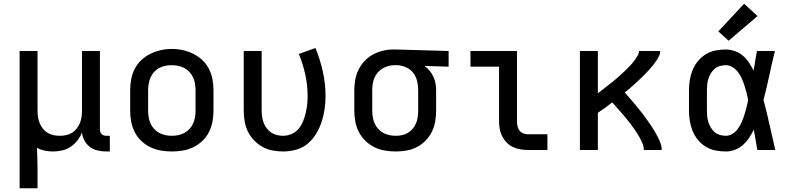

<svg xmlns="http://www.w3.org/2000/svg" viewBox="-20 -803 4240 1028"><path d="M85 205V-530H181V-210Q181 -193 183.5 -176Q186 -159 192.5 -143.5Q199 -128 209.5 -114.5Q220 -101 234.5 -92Q249 -83 266 -79.5Q283 -76 300 -76Q317 -76 334 -79.5Q351 -83 365.5 -92Q380 -101 390.5 -114.5Q401 -128 407.5 -143.5Q414 -159 416.5 -176Q419 -193 419 -210V-530H515V-111Q515 -104 517 -97Q519 -90 524 -85Q529 -80 536 -78Q543 -76 550 -76H568V8H550Q527 8 504 3Q481 -2 462.5 -15.5Q444 -29 432.5 -50Q421 -71 419 -94Q410 -71 394.5 -51Q379 -31 358 -17Q337 -3 312 2.5Q287 8 263 8Q241 8 219 3.5Q197 -1 178 -11Q179 17 180 45.5Q181 74 181 102V205Z M900 8Q870 8 841 3Q812 -2 785 -15Q758 -28 736.5 -48.5Q715 -69 701.5 -95.5Q688 -122 682.5 -151Q677 -180 677 -210V-320Q677 -350 682.5 -379Q688 -408 701.5 -434.5Q715 -461 737 -481.5Q759 -502 785.5 -515Q812 -528 841 -534.5Q870 -541 900 -541Q930 -541 959 -534.5Q988 -528 1014.5 -515Q1041 -502 1063 -481.5Q1085 -461 1098.5 -434.5Q1112 -408 1117.5 -379Q1123 -350 1123 -320V-210Q1123 -180 1117.5 -151Q1112 -122 1098.5 -95.5Q1085 -69 1063.5 -48.5Q1042 -28 1015 -15Q988 -2 959 3Q930 8 900 8ZM900 -76Q918 -76 935 -79.5Q952 -83 967.5 -91.5Q983 -100 995 -113Q1007 -126 1014 -142Q1021 -158 1024 -175Q1027 -192 1027 -210V-320Q1027 -338 1024 -355.5Q1021 -373 1013.5 -389Q1006 -405 994 -418Q982 -431 966.5 -439Q951 -447 933.5 -450.5Q916 -454 898 -454Q881 -454 864 -450.5Q847 -447 831.5 -438.5Q816 -430 804.5 -417Q793 -404 786 -388Q779 -372 776 -354.5Q773 -337 773 -320V-210Q773 -192 776 -175Q779 -158 786 -142Q793 -126 805 -113Q817 -100 832.5 -91.5Q848 -83 865 -79.5Q882 -76 900 -76Z M1496 8Q1467 8 1438.5 2.5Q1410 -3 1385 -17Q1360 -31 1340 -52Q1320 -73 1307.5 -98.5Q1295 -124 1290 -152.5Q1285 -181 1285 -210V-530H1381V-210Q1381 -193 1383.5 -176.5Q1386 -160 1392 -144.5Q1398 -129 1408 -116Q1418 -103 1432 -93.5Q1446 -84 1462.5 -80Q1479 -76 1495 -76Q1519 -76 1541 -85.5Q1563 -95 1578 -112.5Q1593 -130 1602 -152Q1611 -174 1616.5 -196.5Q1622 -219 1624.5 -242.5Q1627 -266 1627 -289Q1627 -347 1614.5 -404Q1602 -461 1580 -514L1669 -546Q1694 -485 1708.5 -420Q1723 -355 1723 -289Q1723 -254 1718 -219Q1713 -184 1702 -150.5Q1691 -117 1672.5 -86.5Q1654 -56 1627 -33.5Q1600 -11 1565.5 -1.5Q1531 8 1496 8Z M2099 8Q2070 8 2040.5 3Q2011 -2 1984.5 -15Q1958 -28 1936.5 -49Q1915 -70 1901.5 -96Q1888 -122 1882.5 -151.5Q1877 -181 1877 -210V-320Q1877 -348 1882 -376Q1887 -404 1899.5 -429.5Q1912 -455 1931.5 -476Q1951 -497 1976 -510.5Q2001 -524 2028.5 -531Q2056 -538 2084 -538Q2088 -538 2092 -538Q2096 -538 2100 -538L2382 -530V-446L2253 -450Q2268 -439 2280 -424.5Q2292 -410 2300 -393Q2308 -376 2311.5 -357.5Q2315 -339 2315 -320V-210Q2315 -181 2310 -152Q2305 -123 2292 -97Q2279 -71 2258.5 -50Q2238 -29 2212 -15.5Q2186 -2 2157 3Q2128 8 2099 8ZM2099 -76Q2116 -76 2133 -79.5Q2150 -83 2164.5 -92Q2179 -101 2190 -114Q2201 -127 2207.5 -143Q2214 -159 2216.5 -176Q2219 -193 2219 -210V-320Q2219 -344 2213.5 -368Q2208 -392 2193.5 -411.5Q2179 -431 2156.5 -441.5Q2134 -452 2110 -454H2100Q2098 -454 2096 -454Q2094 -454 2091 -454Q2075 -454 2058.5 -449.5Q2042 -445 2027.5 -436Q2013 -427 2002 -414Q1991 -401 1984.5 -385.5Q1978 -370 1975.5 -353.5Q1973 -337 1973 -320V-210Q1973 -193 1976 -175.5Q1979 -158 1986 -142Q1993 -126 2005 -113Q2017 -100 2032 -91.5Q2047 -83 2064.5 -79.5Q2082 -76 2099 -76Z M2807 0Q2786 0 2765.5 -3.5Q2745 -7 2726 -16Q2707 -25 2692.5 -40Q2678 -55 2668.5 -74Q2659 -93 2655.5 -113.5Q2652 -134 2652 -155V-446H2499V-530H2748V-155Q2748 -142 2750.5 -128.5Q2753 -115 2761 -104.5Q2769 -94 2781.5 -89Q2794 -84 2807 -84H2911V0Z M3085 0V-530H3181V-304Q3192 -312 3202.5 -320Q3213 -328 3223.5 -336.5Q3234 -345 3244.5 -353Q3255 -361 3265.5 -369.5Q3276 -378 3286 -387Q3296 -396 3306 -405Q3316 -414 3325.5 -423Q3335 -432 3344.5 -441.5Q3354 -451 3362.5 -461Q3371 -471 3379 -482Q3387 -493 3394 -505Q3401 -517 3401 -530H3515Q3515 -530 3515 -530Q3515 -530 3515 -530Q3515 -530 3515 -530Q3515 -530 3515 -530Q3515 -515 3508 -501.5Q3501 -488 3492.5 -475.5Q3484 -463 3474.5 -451.5Q3465 -440 3455 -429Q3445 -418 3435 -407.5Q3425 -397 3414 -386.5Q3403 -376 3392 -366Q3381 -356 3370 -346Q3359 -336 3348 -326.5Q3337 -317 3325 -308Q3337 -294 3349.5 -280Q3362 -266 3374 -251.5Q3386 -237 3397.5 -223Q3409 -209 3420.5 -194Q3432 -179 3442.5 -164Q3453 -149 3463.5 -134Q3474 -119 3483.5 -103Q3493 -87 3501.5 -70.5Q3510 -54 3516.5 -36.5Q3523 -19 3523 0H3427Q3427 -19 3419 -37.5Q3411 -56 3401.5 -72.5Q3392 -89 3381 -105Q3370 -121 3358.5 -136.5Q3347 -152 3334.5 -167Q3322 -182 3309.5 -196.5Q3297 -211 3284 -225.5Q3271 -240 3258 -255Q3239 -240 3220 -226Q3201 -212 3181 -199V0Z M3866 8Q3838 8 3810.5 2.5Q3783 -3 3759 -17.5Q3735 -32 3717 -54Q3699 -76 3688.5 -101.5Q3678 -127 3673.5 -154.5Q3669 -182 3669 -210V-320Q3669 -348 3673.5 -375.5Q3678 -403 3688.5 -428.5Q3699 -454 3717 -476Q3735 -498 3759 -512.5Q3783 -527 3810.5 -532.5Q3838 -538 3866 -538Q3890 -538 3914 -529.5Q3938 -521 3957 -505Q3976 -489 3990 -468Q4004 -447 4015 -425Q4019 -451 4023.5 -477.5Q4028 -504 4033 -530H4129Q4113 -465 4099 -399Q4085 -333 4068 -268Q4086 -201 4100.5 -134Q4115 -67 4131 0H4035Q4030 -27 4025.5 -54.5Q4021 -82 4016 -109Q4005 -86 3991 -65Q3977 -44 3958 -27Q3939 -10 3915 -1Q3891 8 3866 8ZM3866 -76Q3886 -76 3903.5 -87.5Q3921 -99 3932.5 -116Q3944 -133 3952 -151.5Q3960 -170 3966 -189.5Q3972 -209 3977 -228.5Q3982 -248 3986 -268Q3982 -288 3977 -307Q3972 -326 3966 -345Q3960 -364 3952 -382Q3944 -400 3932 -416Q3920 -432 3903 -443Q3886 -454 3866 -454Q3850 -454 3834.5 -449.5Q3819 -445 3807 -435Q3795 -425 3786.5 -411Q3778 -397 3773 -382Q3768 -367 3766.5 -351.5Q3765 -336 3765 -320V-210Q3765 -194 3766.5 -178.5Q3768 -163 3773 -148Q3778 -133 3786.5 -119Q3795 -105 3807 -95Q3819 -85 3834.5 -80.5Q3850 -76 3866 -76ZM3881 -585 3826 -635 3964 -783 4036 -717Z"/></svg>

Font: Iosevka Curly Medium Extended
Style: Regular
Weight: 500
Width: 7
Monospace: yes
Designer: Belleve Invis
Foundry: Belleve Invis
Version: Version 11.1.0; ttfautohint (v1.8.3)